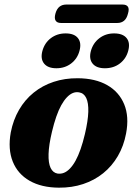

<svg xmlns="http://www.w3.org/2000/svg" viewBox="-20 -832 616 865"><path d="M330.5 -479.5Q409.5 -479 463 -448.5Q516.5 -418 539.5 -362.2Q562.5 -306.5 548 -230.5Q537.5 -174.5 511 -129Q484.5 -83.5 444.8 -51.5Q405 -19.5 354.5 -2.8Q304 14 245 13.5Q167 13 113.5 -17.5Q60 -48 37.5 -104Q15 -160 28.5 -235.5Q39.5 -292 65.8 -337.2Q92 -382.5 131.5 -414.5Q171 -446.5 221.5 -463.2Q272 -480 330.5 -479.5ZM239.5 -50Q254.5 -48 268.2 -53.5Q282 -59 295.2 -72.8Q308.5 -86.5 320.5 -108.2Q332.5 -130 343 -160Q353.5 -190 362.5 -228Q376.5 -287.5 377.8 -328Q379 -368.5 368.5 -390.5Q358 -412.5 336 -416Q321.5 -418.5 307.8 -412.8Q294 -407 281 -393.2Q268 -379.5 256 -358Q244 -336.5 233.5 -306.2Q223 -276 214 -238Q200 -179 198.8 -138.2Q197.5 -97.5 208 -75.5Q218.5 -53.5 239.5 -50ZM234 -524.5Q195.5 -524.5 178.5 -545.8Q161.5 -567 171 -602.5Q181 -639 209.2 -660.2Q237.5 -681.5 275.5 -681.5Q314.5 -681.5 331.2 -660.2Q348 -639 338 -602.5Q328.5 -567.5 300.5 -546Q272.5 -524.5 234 -524.5ZM452.5 -524.5Q414 -524.5 397 -545.8Q380 -567 389.5 -602.5Q399.5 -638.5 427.8 -660Q456 -681.5 494 -681.5Q533.5 -681.5 550.5 -660.2Q567.5 -639 557.5 -602.5Q548 -567.5 520 -546Q492 -524.5 452.5 -524.5ZM229.5 -770Q235.5 -792 248 -801.8Q260.5 -811.5 278 -811.5H532Q549.5 -811.5 556.2 -801.8Q563 -792 556.5 -770.5Q551 -748.5 538.8 -738.5Q526.5 -728.5 509 -728.5H254.5Q237.5 -728.5 230.8 -738.8Q224 -749 229.5 -770Z"/></svg>

Font: Fraunces
Style: Bold Italic
Weight: 700
Italic angle: -16°
Version: Version 1.000;[b76b70a41]